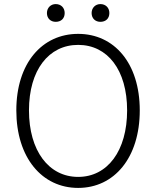

<svg xmlns="http://www.w3.org/2000/svg" viewBox="-20 -908 766 941"><path d="M363 13C540 13 665 -135 665 -367C665 -598 540 -742 363 -742C186 -742 60 -598 60 -367C60 -135 186 13 363 13ZM363 -41C219 -41 122 -169 122 -367C122 -565 219 -688 363 -688C507 -688 603 -565 603 -367C603 -169 507 -41 363 -41ZM253 -801C279 -801 297 -817 297 -844C297 -870 279 -888 253 -888C229 -888 210 -870 210 -844C210 -817 229 -801 253 -801ZM472 -801C498 -801 516 -817 516 -844C516 -870 498 -888 472 -888C448 -888 429 -870 429 -844C429 -817 448 -801 472 -801Z"/></svg>

Font: Noto Sans HK Light
Style: Regular
Weight: 300
Designer: Ryoko NISHIZUKA 西塚涼子 (kana, bopomofo & ideographs); Paul D. Hunt (Latin, Greek & Cyrillic); Sandoll Communications 산돌커뮤니
Foundry: Adobe
Version: Version 2.004;hotconv 1.0.118;makeotfexe 2.5.65603